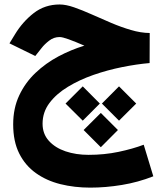

<svg xmlns="http://www.w3.org/2000/svg" viewBox="-20 -504 739 861"><path d="M651.4 -356 650.9 -221.2Q593.3 -216.3 527.6 -203.1Q461.9 -189.9 398.9 -168Q335.9 -146 284.2 -114.5Q232.4 -83 201.7 -42Q170.9 -1 170.9 50.8Q170.9 96.2 199 127.4Q227.1 158.7 273.9 174.6Q320.8 190.4 377 190.4Q448.2 190.4 511.7 177Q575.2 163.6 624.5 145L667.5 286.6Q599.1 313.5 526.6 325.4Q454.1 337.4 384.8 337.4Q313.5 337.4 251 321.8Q188.5 306.2 140.9 272.2Q93.3 238.3 66.2 184.3Q39.1 130.4 39.1 53.7Q39.1 -18.6 66.2 -76.2Q93.3 -133.8 139.2 -177.2Q185.1 -220.7 241.9 -251Q298.8 -281.2 358.4 -299.3Q315.4 -317.9 287.6 -327.9Q259.8 -337.9 247.1 -337.9Q221.2 -337.9 200.2 -321.5Q179.2 -305.2 166.5 -288.6L138.2 -252.9L22.5 -309.6L46.9 -349.6Q81.5 -406.7 131.3 -445.3Q181.2 -483.9 247.6 -483.9Q275.4 -483.9 312 -471.2Q348.6 -458.5 391.1 -439.5Q433.6 -420.4 478.5 -401.4Q523.4 -382.3 567.4 -369.4Q611.3 -356.4 651.4 -356ZM513.7 -116.7 590.8 -39.6 513.7 37.1 437 -39.6ZM351.1 -116.7 427.7 -39.6 351.1 37.1 273.9 -39.6ZM432.1 2.4 508.8 79.1 432.1 156.2 355 79.1Z"/></svg>

Font: Vazirmatn UI NL Black
Style: Regular
Weight: 900
Designer: Saber Rastikerdar
Foundry: Saber Rastikerdar
Version: Version 33.003